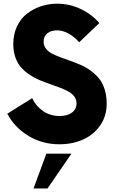

<svg xmlns="http://www.w3.org/2000/svg" viewBox="-20 -780 632 1051"><path d="M305.2 9.8Q210.4 9.8 134.3 -37.1Q58.1 -84 20 -157.7L156.2 -242.7Q177.2 -197.8 216.6 -171.4Q255.9 -145 306.2 -145Q349.1 -145 374 -163.8Q398.9 -182.6 398.9 -213.9Q398.9 -234.9 387 -251.2Q375 -267.6 355 -278.8Q335 -290 309.1 -299.8Q283.2 -309.6 254.4 -319.6Q225.6 -329.6 197 -341.3Q168.5 -353 142.6 -370.4Q116.7 -387.7 96.7 -409.7Q76.7 -431.6 64.7 -464.6Q52.7 -497.6 52.7 -538.6Q52.7 -592.8 73.2 -636Q93.8 -679.2 128.2 -705.6Q162.6 -731.9 204.8 -745.8Q247.1 -759.8 292.5 -759.8Q360.4 -759.8 420.9 -731.2Q481.4 -702.6 523.9 -653.8L413.6 -548.8Q354 -613.8 291 -613.8Q259.3 -613.8 239 -597.7Q218.8 -581.5 218.8 -551.3Q218.8 -530.8 230.5 -514.9Q242.2 -499 262.2 -488Q282.2 -477.1 308.1 -467.5Q334 -458 362.8 -447.8Q391.6 -437.5 420.2 -425.3Q448.7 -413.1 474.6 -394.5Q500.5 -376 520.5 -352.3Q540.5 -328.6 552.2 -292.7Q564 -256.8 564 -212.4Q564 -144.5 528.3 -93.3Q492.7 -42 434.3 -16.1Q376 9.8 305.2 9.8ZM240.2 251.5H163.6L233.9 61H371.1Z"/></svg>

Font: Now
Style: Bold
Weight: 700
Designer: Alfredo Marco Pradil
Foundry: Alfredo Marco Pradil
Version: Version 1.002;PS 001.002;hotconv 1.0.88;makeotf.lib2.5.64775